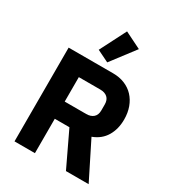

<svg xmlns="http://www.w3.org/2000/svg" viewBox="-226 -1107 1127 1238"><g transform="rotate(30 337.0 -488.5)"><path d="M77 0ZM229 0H77V-698H408Q456 -698 495 -682Q534 -666 561.5 -636.5Q589 -607 604 -566Q619 -525 619 -475Q619 -404 587.5 -351Q556 -298 492 -274L629 0H460L338 -256H229ZM389 -384Q423 -384 442.5 -401.5Q462 -419 462 -453V-497Q462 -531 442.5 -548.5Q423 -566 389 -566H229V-384ZM340 -740 252 -783 351 -977 474 -916Z"/></g></svg>

Font: Aneliza ExtraBold
Style: Regular
Weight: 800
Designer: Mike Abbink, Paul van der Laan, Pieter van Rosmalen
Foundry: Bold Monday
Version: Version 3.001;September 8, 2019;FontCreator 11.5.0.2425 64-b